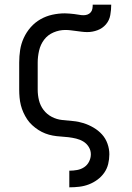

<svg xmlns="http://www.w3.org/2000/svg" viewBox="-20 -585 565 820"><path d="M276 215V144H277Q293 144 309.5 141Q326 138 339.5 129Q353 120 360.5 105Q368 90 368 74Q368 57 359 42.5Q350 28 336 19.5Q322 11 305.5 7Q289 3 272.5 1Q256 -1 239 -2Q222 -3 205.5 -6Q189 -9 173.5 -15Q158 -21 144 -30Q130 -39 117.5 -50.5Q105 -62 96 -75.5Q87 -89 80 -104.5Q73 -120 69 -136Q65 -152 63.5 -169Q62 -186 62 -202V-318Q62 -345 66 -371.5Q70 -398 81.5 -423Q93 -448 111 -468.5Q129 -489 152.5 -502.5Q176 -516 203 -522Q230 -528 257 -528Q267 -528 277 -527Q287 -526 297 -525Q307 -524 317 -522Q327 -520 337 -520Q346 -520 354 -523Q362 -526 367.5 -532.5Q373 -539 374.5 -547.5Q376 -556 376 -565H455Q455 -543 451 -520.5Q447 -498 432.5 -481Q418 -464 396.5 -456Q375 -448 353 -448Q341 -448 329.5 -449.5Q318 -451 306 -452.5Q294 -454 282.5 -455.5Q271 -457 259 -457Q233 -457 208.5 -446.5Q184 -436 168.5 -415.5Q153 -395 147 -369Q141 -343 141 -318V-202Q141 -179 146.5 -156.5Q152 -134 166 -115.5Q180 -97 201 -86Q222 -75 245.5 -72.5Q269 -70 292 -68Q315 -66 337 -59Q359 -52 379.5 -40Q400 -28 415.5 -11Q431 6 439 28.5Q447 51 447 74Q447 95 442 115.5Q437 136 425 153Q413 170 396 182.5Q379 195 359.5 202.5Q340 210 319 212.5Q298 215 277 215Z"/></svg>

Font: Iosevka Pride
Style: Regular
Weight: 400
Monospace: yes
Designer: Belleve Invis
Foundry: Belleve Invis
Version: Version 30.3.1; ttfautohint (v1.8.4)